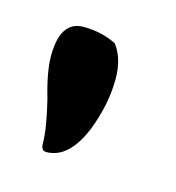

<svg xmlns="http://www.w3.org/2000/svg" viewBox="-44 -808 226 247"><g transform="rotate(15 69.0 -685.0)"><path d="M36 -601Q29 -601 29 -611Q29 -630 20 -667Q10 -701 10 -722Q10 -769 41 -769Q65 -769 85 -759Q98 -742 98 -715Q98 -681 84 -645Q66 -601 36 -601Z"/></g></svg>

Font: Dongol
Style: Regular
Weight: 400
Designer: Abdo Mohamed and Ibrahim Hamdi
Foundry: Protype Foundry
Version: Version 1.000;hotconv 1.0.109;makeotfexe 2.5.65596